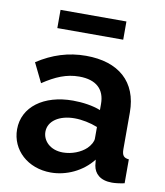

<svg xmlns="http://www.w3.org/2000/svg" viewBox="-82 -783 738 861"><g transform="rotate(10 287.0 -353.0)"><path d="M124 -633H424V-716H124ZM25 -155C25 -61 102 10 207 10C277 10 350 -23 396 -82L399 -55C405 -20 431 7 485 7C499 7 518 5 542 0V-109C519 -111 510 -121 510 -150V-317C510 -456 422 -533 273 -533C193 -533 121 -510 52 -465L95 -377C152 -415 201 -436 259 -436C337 -436 376 -398 376 -332V-304C342 -318 294 -325 250 -325C117 -325 25 -257 25 -155ZM351 -128C326 -104 285 -88 245 -88C186 -88 152 -126 152 -166C152 -215 201 -248 271 -248C304 -248 344 -240 376 -227V-174C376 -161 366 -143 351 -128Z"/></g></svg>

Font: FIGSv2-sans-serif
Style: Bold
Weight: 700
Designer: Matt McInerney, Pablo Impallari, Rodrigo Fuenzalida,Mirko Velimirovic
Foundry: Matt McInerney, Pablo Impallari, Rodrigo Fuenzalida
Version: Version 4.021;hotconv 1.0.109;makeotfexe 2.5.65596